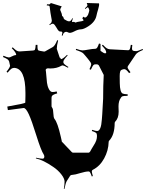

<svg xmlns="http://www.w3.org/2000/svg" viewBox="-22 -1145 951 1250"><path d="M301.8 -1098.1Q301.8 -1108.9 290.5 -1108.9Q289.6 -1108.9 286.4 -1109.4Q283.2 -1109.9 282.2 -1109.9L284.2 -1117.2Q297.4 -1115.7 301 -1117.2Q304.7 -1118.7 308.6 -1125V-1125.5L379.9 -1103.5Q378.4 -1100.6 372.6 -1090.8L369.6 -1080.6Q369.6 -1080.1 373 -1073.2Q382.3 -1052.7 382.3 -1041Q393.6 -1033.7 391.1 -1027.8Q394.5 -1024.4 394.8 -1022.5Q395 -1020.5 396.5 -1019.5L411.1 -1011.2Q432.6 -998.5 443.4 -1016.6Q445.8 -1022 449.2 -1026.4L452.6 -1025.4Q444.8 -1004.4 447.8 -1002.4Q450.7 -1000.5 454.8 -1002.2Q459 -1003.9 463.9 -1001Q468.8 -998 469.7 -998Q478.5 -1002.4 495.6 -1004.6Q512.7 -1006.8 521.5 -1010.7Q522 -1017.6 513.7 -1025.9L521 -1036.6Q521.5 -1035.2 526.4 -1032.2Q537.6 -1025.4 550.8 -1047.9Q552.7 -1050.8 556.4 -1064.2Q560.1 -1077.6 559.3 -1079.6Q558.6 -1081.5 556.6 -1087.2Q554.7 -1092.8 554 -1093.5Q553.2 -1094.2 551.5 -1096.4Q549.8 -1098.6 547.6 -1096.9Q545.4 -1095.2 542 -1093.3Q538.6 -1091.3 532.7 -1086.4L530.8 -1091.3Q548.3 -1105 547.1 -1112.1Q545.9 -1119.1 542.5 -1125.5L622.6 -1123Q625.5 -1111.8 617.2 -1085Q608.9 -1058.1 606 -1043Q598.1 -1002.9 552.7 -973.6Q522.5 -954.1 504.2 -953.9Q485.8 -953.6 460.2 -939.9Q434.6 -926.3 421.6 -933.8Q408.7 -941.4 398.4 -934.6Q388.2 -927.7 386.7 -913.6L379.9 -914.1Q384.3 -928.7 384 -932.4Q383.8 -936 380.4 -938.2Q377 -940.4 372.3 -939.7Q367.7 -939 362.1 -942.4Q356.4 -945.8 345.5 -965.3Q334.5 -984.9 326.2 -989.5Q317.9 -994.1 302.2 -981.4L299.3 -986.3Q309.1 -992.7 311.8 -997.1Q314.5 -1001.5 315.4 -1011.7Q304.7 -1067.9 301.8 -1098.1ZM304.7 -699.2 291.5 -700.2Q278.3 -700.2 275.4 -689.9Q277.3 -682.6 279.3 -655.5Q281.2 -628.4 283.9 -606.2Q286.6 -584 296.4 -564.9Q306.2 -545.9 319.6 -545.9Q333 -545.9 346.7 -549.8L350.6 -537.1Q319.3 -528.8 315.4 -518.1Q313.5 -513.7 313.5 -505.9V-453.1Q313.5 -449.7 318.8 -441.9Q324.2 -434.1 325.2 -407.2Q326.2 -380.4 332.5 -371.1Q353 -347.7 374 -253.9Q381.3 -222.2 380.4 -223.1L445.3 -154.8Q449.7 -150.9 454.6 -150.9H553.7Q560.1 -150.9 565.4 -159.2Q572.3 -173.3 585.9 -194.6Q599.6 -215.8 604.5 -230.2Q609.4 -244.6 609.4 -260Q609.4 -275.4 603 -280.3Q596.7 -285.2 575.7 -292L578.6 -299.8Q600.1 -292 610.4 -292Q636.2 -292 641.1 -367.2Q643.1 -398.4 643.6 -399.9L649.4 -502Q649.4 -588.9 653.3 -657.2L621.6 -719.2Q616.2 -726.1 609.4 -726.1H600.6Q594.2 -726.1 590.8 -724.6Q582.5 -721.2 569.3 -690.9L560.5 -694.8Q571.8 -719.2 571.8 -725.6Q571.8 -731.9 568.6 -737.3Q565.4 -742.7 558.8 -751Q552.2 -759.3 547.9 -764.9Q543.5 -770.5 534.7 -780.8Q525.9 -791 521.5 -795.9Q512.7 -806.6 471.7 -819.8L473.6 -827.1Q502.9 -816.9 514.4 -816.9Q525.9 -816.9 553.2 -822Q580.6 -827.1 594.7 -827.1H597.7Q605 -827.1 610.1 -834Q615.2 -840.8 622.6 -861.8L632.3 -858.9V-814Q653.8 -797.9 661.6 -797.9Q669.4 -797.9 669.4 -801.8Q669.4 -811.5 664.3 -820.6Q659.2 -829.6 641.6 -848.1L647.5 -854Q664.1 -835.9 673.1 -830.6Q682.1 -825.2 692.4 -824.2L812.5 -817.9Q819.3 -817.9 823 -824.7Q826.7 -831.5 829.6 -853L839.4 -852.1Q837.4 -841.8 837.4 -832.3Q837.4 -822.8 839.4 -819.3Q842.3 -814 851.6 -813H853.5Q855.5 -812 865 -812Q874.5 -812 906.7 -826.2L908.7 -819.8Q872.1 -804.7 862.3 -791L814.5 -720.2Q808.6 -713.9 808.6 -706.5Q808.6 -699.2 827.6 -674.8L818.4 -668.9Q799.3 -694.8 787.6 -694.8Q782.7 -694.8 779.3 -693.8L768.6 -689.9Q757.3 -685.5 757.3 -650.4Q757.3 -615.2 757.8 -603.5Q758.8 -544.4 776.4 -536.1Q784.2 -532.2 809.6 -530.8L808.6 -521Q783.2 -521 775.6 -518.3Q768.1 -515.6 764.6 -507.8Q749.5 -487.8 749.5 -452.1L750.5 -417Q750.5 -375 726.6 -351.1Q724.6 -347.2 724.6 -345.2Q724.6 -267.1 689.5 -230Q685.5 -226.1 685.5 -221.2Q684.1 -165 656.2 -113.8Q628.4 -62.5 581.5 -39.1Q575.7 -36.1 575.7 -28.8Q575.7 -21.5 582.5 1L575.7 3.9Q568.4 -16.6 564.5 -22.7Q560.5 -28.8 555.7 -28.8Q535.2 -28.8 500.2 -18.1Q465.3 -7.3 452.9 -7.1Q440.4 -6.8 435.5 -2L413.6 32.2Q405.3 44.4 397.5 85H393.6Q398.4 57.6 398.4 37.6Q398.4 17.6 377.2 -9.8Q356 -37.1 325.7 -57.6Q259.3 -103.5 211.4 -113.8L212.4 -118.2Q242.7 -111.8 254.6 -111.8Q266.6 -111.8 266.6 -126Q266.6 -130.9 263.7 -137.2Q245.1 -165 214.6 -263.2Q184.1 -361.3 165.3 -401.6Q146.5 -441.9 132.3 -441.9L29.3 -428.2L25.4 -451.2Q142.6 -471.2 142.6 -477.1L143.6 -519V-541Q143.6 -699.7 70.3 -703.1Q60.5 -703.1 52.2 -697.5Q43.9 -691.9 27.3 -671.9L20.5 -678.2Q43.5 -706.5 43.5 -717.8Q43.5 -720.2 41.5 -726.1L37.6 -744.1Q35.2 -752.4 27.8 -758.3Q20.5 -764.2 -2.4 -773.9L0.5 -782.2Q26.4 -771 34.9 -771Q43.5 -771 50.8 -775.9L69.3 -784.2Q72.8 -785.2 78.1 -785.9Q83.5 -786.6 83.5 -787.1Q83.5 -803.2 54.7 -831.1L60.5 -836.9Q78.6 -819.3 87.2 -814.7Q95.7 -810.1 105.5 -810.1L191.4 -815.9Q201.7 -815.9 205.3 -821.8Q209 -827.6 210.4 -853H221.7Q221.7 -826.7 224.4 -821Q227.1 -815.4 237.3 -814L265.6 -809.1Q268.6 -809.1 272.5 -811L320.3 -837.9Q335.4 -845.2 350.6 -883.8L356.4 -880.9Q347.7 -848.1 347.7 -827.1L366.7 -770Q371.6 -770 374.5 -759.8Q386.2 -759.8 414.6 -788.1L418.5 -784.2Q390.6 -754.9 390.6 -744.1V-740.2Q390.6 -732.4 399.7 -725.1Q408.7 -717.8 423.3 -709L420.4 -704.1Q392.1 -719.2 387.2 -719.2Q382.3 -719.2 377.4 -716.8Q348.1 -699.2 304.7 -699.2Z"/></svg>

Font: Eater Caps
Style: Regular
Weight: 400
Version: Version 001.002